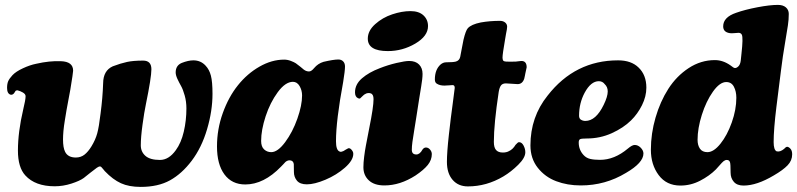

<svg xmlns="http://www.w3.org/2000/svg" viewBox="-20 -730 3193 769"><path d="M199.2 16.1Q121.1 16.1 81.5 -27.3Q51.8 -59.6 51.8 -127Q51.8 -201.7 73.2 -292.5Q82.5 -330.6 82.5 -344.7Q82.5 -353 71.8 -359.4Q61 -365.7 50.3 -368.2Q46.4 -368.7 42.5 -366.2Q42 -365.7 36.6 -356.9Q31.2 -349.6 22.9 -350.6Q8.3 -354.5 8.3 -377.9Q8.3 -394.5 12.9 -405Q17.6 -415.5 29.8 -428.7Q43.5 -443.4 71.8 -456.5Q100.1 -469.7 125 -474.6Q178.2 -486.8 223.6 -484.9Q272.9 -483.4 272.9 -446.8Q272.9 -439.5 261.7 -371.1Q260.7 -364.7 254.9 -334.7Q249 -304.7 246.6 -289.8Q244.1 -274.9 240 -249.8Q235.8 -224.6 234.1 -205.6Q232.4 -186.5 232.4 -171.4Q232.4 -138.7 240.7 -122.1Q252 -99.1 283.7 -99.1Q303.7 -99.1 318.4 -110.6Q333 -122.1 346.2 -143.6Q362.3 -169.9 369.4 -195.8Q376.5 -221.7 382.8 -275.4Q391.1 -337.9 393.1 -397Q393.6 -447.3 431.6 -464.4Q463.9 -476.6 488.8 -481.9Q513.7 -487.3 553.2 -487.3Q586.4 -487.3 586.4 -452.6Q586.4 -420.4 564.5 -313.5Q557.6 -280.8 550.8 -230.5Q543.9 -180.2 543.9 -147.9Q543.9 -122.1 562.5 -105.7Q581.1 -89.4 620.6 -89.4Q656.2 -89.4 684.1 -128.4Q705.6 -157.7 716.1 -202.6Q726.6 -247.6 726.6 -295.9Q726.6 -323.2 719.7 -347.7Q712.9 -372.1 705.1 -385.7Q697.3 -399.4 690.4 -414.3Q683.6 -429.2 683.6 -439.9Q683.6 -467.8 708 -478Q734.4 -488.3 754.4 -488.3Q784.2 -488.3 803.7 -466.8Q818.4 -451.2 824.7 -427Q831.1 -402.8 831.1 -354Q831.1 -285.6 809.3 -212.2Q787.6 -138.7 747.6 -85.9Q708.5 -34.2 660.9 -7.8Q613.3 18.6 543.5 18.6Q496.6 18.6 464.4 3.9Q432.1 -10.7 399.9 -44.4Q397.5 -46.9 392.8 -53Q388.2 -59.1 385.5 -61.3Q382.8 -63.5 379.9 -63.5Q376 -63.5 367.9 -58.1Q359.9 -52.7 341.1 -37.6Q322.3 -22.5 315.4 -17.1Q299.3 -5.4 265.9 5.4Q232.4 16.1 199.2 16.1Z M1395 -113.8Q1395 -87.9 1361.3 -58.3Q1327.6 -28.8 1283.7 -10.3Q1239.7 8.3 1209 8.3Q1181.6 8.3 1169.4 -6.3Q1157.2 -21 1157.2 -41Q1157.2 -70.3 1156.7 -73.2Q1154.3 -87.9 1139.6 -87.9Q1134.8 -87.9 1130.1 -85.7Q1125.5 -83.5 1122.8 -80.8Q1120.1 -78.1 1114.7 -72Q1109.4 -65.9 1105.5 -62.5Q1036.6 8.8 962.4 8.8Q908.7 8.8 878.9 -31.5Q849.1 -71.8 849.1 -143.6Q849.1 -212.4 872.3 -277.1Q895.5 -341.8 932.9 -388.4Q970.2 -435.1 1019.3 -463.1Q1068.4 -491.2 1118.2 -491.2Q1131.3 -491.2 1144.8 -486.1Q1158.2 -481 1164.8 -476.6Q1171.4 -472.2 1183.6 -462.2Q1195.8 -452.1 1196.8 -451.2Q1206.5 -443.8 1217.8 -443.8Q1227.1 -443.8 1238.3 -457.5Q1253.4 -475.6 1275.9 -482.4Q1315.9 -491.7 1335.4 -491.7Q1347.2 -491.7 1354.5 -484.1Q1361.8 -476.6 1361.8 -463.4Q1361.8 -446.8 1354.5 -401.9Q1325.7 -246.6 1325.7 -164.6Q1325.7 -129.4 1339.4 -123.5Q1342.8 -121.1 1347.9 -122.3Q1353 -123.5 1356 -125.2Q1358.9 -127 1364.3 -130.4Q1369.6 -133.8 1374 -135.7Q1378.9 -137.7 1384.3 -133.8Q1389.2 -129.9 1392.1 -124.5Q1395 -120.1 1395 -113.8ZM1153.3 -402.3Q1123 -402.3 1092.5 -360.8Q1062 -319.3 1043.9 -264.2Q1025.9 -209 1025.9 -165.5Q1025.9 -142.6 1037.8 -131.6Q1049.8 -120.6 1066.4 -120.6Q1092.3 -120.6 1122.1 -160.6Q1151.9 -200.7 1170.9 -254.4Q1189.9 -308.1 1189.9 -347.7Q1189.9 -368.2 1179.9 -385.3Q1169.9 -402.3 1153.3 -402.3Z M1453.1 -575.2Q1453.1 -606.9 1482.7 -633.3Q1512.2 -659.7 1551 -672.6Q1589.8 -685.5 1624 -685.5Q1657.7 -685.5 1676 -668.5Q1694.3 -651.4 1694.3 -625.5Q1694.3 -585.4 1643.3 -555.4Q1592.3 -525.4 1533.2 -525.4Q1453.1 -525.4 1453.1 -575.2ZM1459 -217.3Q1476.1 -301.3 1476.1 -333Q1476.1 -352.5 1464.8 -356Q1456.5 -358.9 1446.8 -355.5Q1437.5 -351.6 1431.6 -344.7Q1423.3 -336.4 1422.4 -335.9Q1418.9 -334 1413.6 -336.9Q1401.9 -342.3 1401.9 -360.4Q1401.9 -392.1 1429.7 -416.3Q1457.5 -440.4 1501.5 -457Q1533.7 -469.7 1568.1 -477.8Q1602.5 -485.8 1618.7 -485.8Q1644.5 -485.8 1658.4 -471.7Q1672.4 -457.5 1672.4 -434.1Q1672.4 -424.3 1670.9 -411.4Q1669.4 -398.4 1667 -384.3Q1664.6 -370.1 1658.7 -333Q1652.8 -295.9 1647 -257.8Q1644.5 -241.2 1639.4 -210.4Q1634.3 -179.7 1631.8 -161.4Q1629.4 -143.1 1629.4 -129.9Q1629.4 -111.3 1647.5 -111.3Q1661.6 -111.3 1672.4 -131.3Q1678.2 -139.2 1686 -139.2Q1695.3 -139.2 1702.4 -130.9Q1709.5 -122.6 1709.5 -112.8Q1709.5 -89.4 1693.4 -69.3Q1677.2 -49.3 1644.5 -27.3Q1582.5 12.7 1519.5 12.7Q1479 12.7 1457.3 -7.6Q1435.5 -27.8 1435.5 -60.1Q1435.5 -78.6 1438.5 -102.1Q1441.4 -125.5 1445.3 -146Q1449.2 -166.5 1459 -217.3Z M1958 -161.6Q1958 -139.2 1966.8 -129.2Q1975.6 -119.1 1994.1 -119.1Q2008.3 -119.1 2018.1 -124.5Q2034.2 -131.8 2044.9 -149.9Q2054.2 -160.6 2058.6 -160.6Q2069.8 -160.6 2076.9 -147.2Q2084 -133.8 2084 -120.1Q2084 -98.1 2055.7 -70.1Q2027.3 -42 1996.1 -23.4Q1928.7 16.6 1854 16.6Q1815.4 16.6 1792.7 -9.8Q1770 -36.1 1770 -81.5Q1770 -119.6 1777.8 -189.9Q1785.6 -260.3 1793.5 -316.9Q1801.3 -373.5 1801.3 -377.9Q1801.3 -389.2 1793 -389.2Q1789.1 -389.2 1778.6 -388.2Q1768.1 -387.2 1759.8 -387.2Q1742.2 -387.2 1731 -394Q1721.7 -398.4 1721.7 -411.6Q1721.7 -451.2 1744.6 -471.7Q1754.9 -480.5 1767.6 -480.5Q1794.9 -480.5 1805.7 -483.4Q1819.8 -487.3 1823.2 -502Q1824.7 -507.8 1829.1 -533.2Q1833.5 -558.6 1836.4 -570.8Q1845.2 -607.4 1853.5 -616.7Q1867.2 -632.3 1905.8 -640.1Q1941.9 -646.5 1982.4 -646.5Q1995.1 -646.5 2003.2 -639.9Q2011.2 -633.3 2011.2 -623Q2011.2 -618.2 2010 -611.6Q2008.8 -605 2006.6 -593.8Q2004.4 -582.5 2002.9 -571.8Q1992.7 -513.2 1992.7 -499.5Q1992.7 -491.2 1995.4 -487.5Q1998 -483.9 2006.3 -483.4Q2022.9 -482.4 2046.4 -483.4Q2053.2 -483.9 2059.1 -484.9Q2064.9 -485.8 2068.4 -485.8Q2089.4 -485.8 2089.4 -460.4Q2089.4 -460 2084 -435.5Q2084 -435.1 2082.3 -426.5Q2080.6 -418 2079.6 -414.6Q2072.3 -393.1 2053.2 -393.1Q2046.4 -393.1 2030.8 -394.5Q2015.1 -396 2006.3 -396Q1992.7 -396 1986.6 -387.9Q1980.5 -379.9 1977.5 -362.3Q1958 -233.9 1958 -161.6Z M2455.6 -488.3Q2508.3 -488.3 2537.6 -459.5Q2568.8 -429.7 2568.8 -378.9Q2568.8 -343.8 2551.3 -308.6Q2533.7 -273.4 2507.3 -247.6Q2477.1 -217.8 2430.2 -196.5Q2383.3 -175.3 2329.6 -175.3Q2309.1 -175.3 2303.5 -172.6Q2297.9 -169.9 2297.9 -159.2Q2297.9 -129.9 2317.4 -108.9Q2328.1 -97.2 2343.8 -93.5Q2359.4 -89.8 2383.3 -89.8Q2440.9 -89.8 2494.6 -134.8Q2511.7 -149.4 2522 -149.4Q2535.2 -149.4 2545.9 -138.7Q2557.1 -127.4 2557.1 -115.2Q2557.1 -78.1 2487.3 -37.6Q2404.3 12.7 2306.2 12.7Q2252.4 12.7 2207.8 -4.2Q2163.1 -21 2133.8 -58.1Q2104.5 -95.2 2104.5 -147.5Q2104.5 -261.7 2173.3 -347.2Q2283.2 -488.3 2455.6 -488.3ZM2304.7 -252Q2313.5 -245.6 2324.2 -245.6Q2366.7 -245.6 2397.9 -310.1Q2414.1 -343.3 2414.1 -363.8Q2414.1 -381.8 2401.9 -393.1Q2393.1 -404.8 2378.4 -404.8Q2346.7 -404.8 2321.8 -358.9Q2299.3 -316.9 2299.3 -266.6Q2299.3 -257.3 2304.7 -252Z M2586.9 -130.4Q2586.9 -194.8 2605.5 -258.8Q2624 -322.8 2656.7 -374Q2689.5 -425.3 2738.3 -457.3Q2787.1 -489.3 2843.3 -489.3Q2876 -489.3 2906.2 -467.8Q2918.5 -457.5 2923.8 -457.5Q2930.7 -457.5 2937.7 -464.6Q2944.8 -471.7 2946.8 -486.8L2949.7 -514.6Q2957 -579.1 2951.2 -590.8Q2947.8 -598.1 2938.5 -598.6Q2935.1 -598.6 2922.4 -597.4Q2909.7 -596.2 2903.3 -597.2Q2876.5 -601.1 2876.5 -624.5Q2876.5 -661.1 2928.2 -678.7Q2963.9 -691.4 3013.7 -700.9Q3063.5 -710.4 3095.7 -710.4Q3116.2 -710.4 3127.7 -700.4Q3139.2 -690.4 3139.2 -674.3Q3139.2 -651.4 3135.7 -628.2Q3132.3 -605 3123.8 -555.4Q3115.2 -505.9 3107.9 -446.8L3089.8 -302.7Q3078.6 -211.9 3078.6 -161.1Q3078.6 -129.9 3090.3 -124Q3104 -120.1 3120.6 -133.8Q3123.5 -136.2 3125.5 -138.7Q3130.4 -142.6 3133.3 -142.1Q3140.1 -141.1 3146.5 -133.5Q3152.8 -126 3152.8 -111.8Q3152.8 -86.9 3134.5 -67.9Q3116.2 -48.8 3079.1 -27.3Q3011.2 13.2 2958 13.2Q2932.1 13.2 2919.2 -1.7Q2906.2 -16.6 2906.2 -38.6Q2906.2 -73.7 2903.8 -80.1Q2900.9 -89.4 2891.1 -89.4Q2884.3 -89.4 2878.2 -84.5Q2872.1 -79.6 2862.3 -68.1Q2852.5 -56.6 2847.2 -51.3Q2821.3 -25.4 2783.9 -6.1Q2746.6 13.2 2705.1 13.2Q2649.4 13.2 2618.2 -28.6Q2586.9 -70.3 2586.9 -130.4ZM2813.5 -120.6Q2838.4 -120.6 2865.5 -154.3Q2892.6 -188 2910.9 -239.5Q2929.2 -291 2929.2 -338.4Q2929.2 -363.8 2919.4 -382.6Q2909.7 -401.4 2888.7 -401.4Q2862.8 -401.4 2835.4 -362.8Q2808.1 -324.2 2791 -270Q2773.9 -215.8 2773.9 -169.9Q2773.9 -148.4 2783.4 -134.5Q2793 -120.6 2813.5 -120.6Z"/></svg>

Font: Cooper* ExtraBold
Style: Italic
Weight: 800
Italic angle: -7°
Designer: Owen Earl
Foundry: indestructible type*
Version: Version 0.001